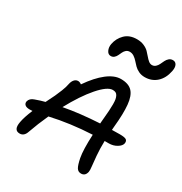

<svg xmlns="http://www.w3.org/2000/svg" viewBox="-205 -1066 1139 1203"><g transform="rotate(30 365.0 -464.5)"><path d="M346.2 -743.2Q327.1 -743.2 317.4 -763.4Q307.6 -783.7 312 -809.1Q320.3 -854 352.1 -885.5Q383.8 -917 438 -917Q466.8 -917 489.3 -907.2Q511.7 -897.5 525.1 -883.8Q538.6 -870.1 549.8 -856.4Q561 -842.8 573 -833Q585 -823.2 598.1 -823.2Q612.8 -823.2 623.5 -832.8Q634.3 -842.3 640.6 -856Q647 -869.6 653.6 -883.3Q660.2 -897 671.4 -906.5Q682.6 -916 698.2 -916Q716.8 -916 725.3 -899.7Q733.9 -883.3 728 -854Q716.8 -797.9 681.9 -766.4Q647 -734.9 596.2 -734.9Q572.3 -734.9 552.5 -744.4Q532.7 -753.9 519.8 -767.1Q506.8 -780.3 495.1 -793.7Q483.4 -807.1 469 -816.7Q454.6 -826.2 438 -826.2Q422.9 -826.2 412.8 -817.6Q402.8 -809.1 397 -796.9Q391.1 -784.7 385.5 -772.5Q379.9 -760.3 370.1 -751.7Q360.4 -743.2 346.2 -743.2ZM74.2 -199.2Q50.8 -199.2 40.3 -208.5Q29.8 -217.8 32.2 -232.9Q38.1 -258.8 69.8 -269Q107.4 -282.7 137.2 -290Q160.2 -335.9 168.7 -354Q177.2 -372.1 190.2 -404.5Q203.1 -437 207 -460Q211.4 -481 222.4 -493.4Q233.4 -505.9 249 -505.9Q260.7 -505.9 273.9 -496.1Q325.7 -571.3 377.2 -611.1Q428.7 -650.9 475.1 -650.9Q530.8 -650.9 557.9 -622.3Q585 -593.8 590.8 -531.7Q596.7 -469.7 586.9 -372.1Q586.4 -367.7 585.9 -359.1Q585.4 -350.6 585 -346.2Q604 -347.2 641.1 -347.2Q677.2 -347.2 688.5 -339.4Q699.7 -331.5 696.8 -313Q692.9 -293.9 667.5 -278.6Q642.1 -263.2 609.9 -263.2H580.1Q578.6 -206.5 582.8 -157.7Q586.9 -108.9 590.1 -83.5Q593.3 -58.1 590.8 -45.9Q583.5 -12.2 553.2 -12.2Q532.2 -12.2 521.2 -30Q510.3 -47.9 501 -94.2Q490.7 -148.4 496.1 -259.8Q337.4 -252 198.2 -220.2Q164.1 -145.5 140.1 -77.1Q127.4 -37.1 95.2 -37.1Q49.8 -37.1 62 -101.1Q68.8 -139.2 94.2 -200.2Q88.4 -199.2 74.2 -199.2ZM464.8 -565.9Q426.3 -565.9 366 -496.6Q305.7 -427.2 245.1 -314.9Q359.4 -336.4 501 -344.2Q501.5 -350.6 502.4 -361.6Q503.4 -372.6 503.9 -378.9Q507.3 -415.5 509 -440.4Q510.7 -465.3 510.7 -488Q510.7 -510.7 508.1 -524.2Q505.4 -537.6 500 -547.6Q494.6 -557.6 486.1 -561.8Q477.5 -565.9 464.8 -565.9Z"/></g></svg>

Font: Shantell Sans Irregular
Style: Italic
Weight: 400
Italic angle: -11.31°
Designer: Stephen Nixon, Anya Danilova, Shantell Martin
Foundry: Arrow Type
Version: Version 1.006;[9816181b4]